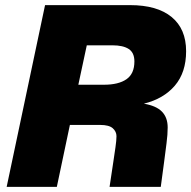

<svg xmlns="http://www.w3.org/2000/svg" viewBox="-20 -730 748 750"><path d="M6 0 156 -710H488Q594 -710 650.5 -663.5Q707 -617 707 -530Q707 -447 663 -395.5Q619 -344 542 -325Q590 -317 612.5 -294Q635 -271 635 -232Q635 -205 630.5 -170.5Q626 -136 621 -97L608 0H408L423 -100Q427 -127 431 -154.5Q435 -182 435 -198Q435 -216 420.5 -229Q406 -242 371 -242H253L202 0ZM286 -399H386Q443 -399 474 -420.5Q505 -442 505 -490Q505 -524 483 -538.5Q461 -553 419 -553H319Z"/></svg>

Font: Geist Black
Style: Italic
Weight: 900
Italic angle: -12°
Designer: Basement.studio, Andrés Briganti, Mateo Zaragoza
Foundry: Basement.studio, Vercel, Andrés Briganti, Guido Ferreyra, Mateo Zaragoza
Version: Version 1.500; ttfautohint (v1.8.4.7-5d5b)